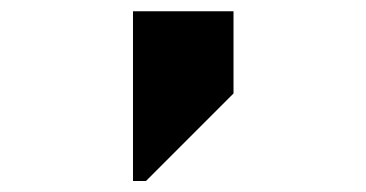

<svg xmlns="http://www.w3.org/2000/svg" viewBox="-20 -720 649 340"><path d="M215.5 -700V-399.5H238.5L393.5 -554.5V-700Z"/></svg>

Font: Melete Bold
Style: Regular
Weight: 700
Width: 6
Designer: Sora Sagano
Foundry: DOT COLON
Version: Version 0.200;FEAKit 1.0